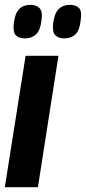

<svg xmlns="http://www.w3.org/2000/svg" viewBox="-26 -775 356 795"><path d="M131 0H-6L80 -544H216ZM240 -616Q216 -616 203 -629Q190 -642 194 -678Q199 -720 217 -737.5Q235 -755 263 -755Q289 -755 301.5 -741.5Q314 -728 308 -691Q304 -650 286.5 -633Q269 -616 240 -616ZM77 -616Q52 -616 39.5 -629Q27 -642 31 -678Q36 -720 53.5 -737.5Q71 -755 100 -755Q124 -755 137.5 -741.5Q151 -728 146 -691Q141 -649 123 -632.5Q105 -616 77 -616Z"/></svg>

Font: Georama SemiCondensed
Style: Bold Italic
Weight: 700
Width: 4
Italic angle: -9°
Designer: Jean-Baptiste Levee
Foundry: Production Type
Version: Version 1.000